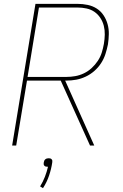

<svg xmlns="http://www.w3.org/2000/svg" viewBox="-20 -755 640 996"><path d="M43 0 164 -735H382Q409 -735 435 -729.5Q461 -724 482 -710.5Q503 -697 517 -676Q531 -655 538 -630Q545 -605 544.5 -578.5Q544 -552 540 -525Q535 -500 527 -475Q519 -450 504.5 -427.5Q490 -405 469.5 -387Q449 -369 424.5 -357.5Q400 -346 375 -341.5Q350 -337 325 -337H318L469 0H447L295 -337H120L64 0ZM123 -356H325Q347 -356 370 -360Q393 -364 415 -374.5Q437 -385 455.5 -402Q474 -419 487.5 -439.5Q501 -460 508 -482.5Q515 -505 519 -528Q523 -552 523.5 -575.5Q524 -599 518.5 -621Q513 -643 500.5 -662Q488 -681 470 -693.5Q452 -706 429 -711Q406 -716 382 -716H182ZM203 221 188 212Q203 188 213 162Q223 136 229 110H226Q222 110 217.5 109Q213 108 210 104.5Q207 101 206.5 96.5Q206 92 207 88Q208 83 209.5 79Q211 75 215 71.5Q219 68 224 67Q229 66 233 66Q237 66 241 67Q245 68 248 71.5Q251 75 251.5 79Q252 83 251 88Q246 122 234.5 156Q223 190 203 221Z"/></svg>

Font: Iosevka Thin Extended
Style: Italic
Weight: 100
Width: 7
Italic angle: -9°
Monospace: yes
Designer: Belleve Invis
Foundry: Belleve Invis
Version: Version 32.5.0; ttfautohint (v1.8.4)